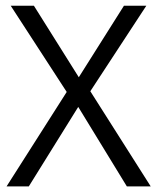

<svg xmlns="http://www.w3.org/2000/svg" viewBox="-20 -663 560 683"><path d="M301.3 -338.4 516.1 0H431.2L258.3 -282.7L82.5 0H3.4L217.3 -335.9L18.1 -642.6H100.6L260.3 -388.2L420.9 -642.6H500.5Z"/></svg>

Font: Khula Regular
Style: Regular
Weight: 400
Designer: Erin McLaughlin, Steve Matteson
Version: Version 1.000;PS 1.0;hotconv 1.0.72;makeotf.lib2.5.5900